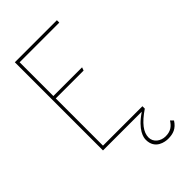

<svg xmlns="http://www.w3.org/2000/svg" viewBox="-273 -783 1078 1078"><g transform="rotate(-45 266.0 -243.5)"><path d="M463 147C446 174 425 193 383 193C344 193 310 167 310 130C310 88 341 47 410 0V-19H97V-394H318L325 -413H97V-681H412V-700H78V0H386C297 60 290 110 290 128C290 203 359 213 383 213C424 213 454 202 479 163Z"/></g></svg>

Font: Advent Pro
Style: Thin
Weight: 100
Designer: Andreas Kalpakidis
Foundry: Andreas Kalpakidis
Version: Version 2.002 2007